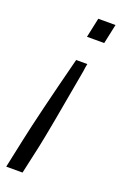

<svg xmlns="http://www.w3.org/2000/svg" viewBox="-151 -554 499 775"><g transform="rotate(20 98.0 -166.0)"><path d="M112 -426 130 -510H204L186 -426ZM103 -323H151Q147 -304 146 -292Q97 -13 82 56L55 178H-15L11 56Q35 -58 103 -323Z"/></g></svg>

Font: Saira Semi Condensed Light
Style: Italic
Weight: 300
Width: 4
Italic angle: -12°
Designer: Hector Gatti with collaboration of the Omnibus-Type team
Foundry: Omnibus-Type
Version: Version 1.001; ttfautohint (v1.8)